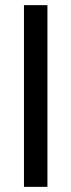

<svg xmlns="http://www.w3.org/2000/svg" viewBox="-20 -725 277 745"><path d="M164 0H73V-705H164Z"/></svg>

Font: Ulagadi Sans
Style: Regular
Weight: 400
Designer: Ninad Kale (Devanagari), Jonny Pinhorn (Latin)
Foundry: Indian Type Foundry
Version: Version 3.01;March 29, 2020;FontCreator 12.0.0.2522 64-bit; 